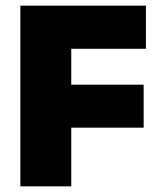

<svg xmlns="http://www.w3.org/2000/svg" viewBox="-20 -659 568 679"><path d="M52 0V-639H232V0ZM156 -207.5V-359.5H488V-207.5ZM104.5 -486.5V-639H496V-486.5Z"/></svg>

Font: Anek Tamil Medium ExtraBold
Style: Regular
Weight: 800
Version: Version 1.003